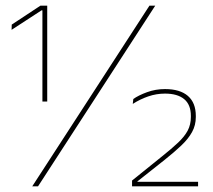

<svg xmlns="http://www.w3.org/2000/svg" viewBox="-20 -659 752 679"><path d="M147 -300H130V-622.5H127L21 -553.5L21.5 -572L123 -639H147ZM114.5 0H94L508.5 -639H529ZM680.5 0H447V-20.5L553 -106Q587.5 -133.5 610 -154.8Q632.5 -176 643.8 -197.2Q655 -218.5 655 -245.5V-249Q655 -289 631.2 -308.5Q607.5 -328 563.5 -328Q533 -328 504 -318Q475 -308 449.5 -291.5L451.5 -309Q470 -322 500 -333Q530 -344 563.5 -344Q616.5 -344 644.5 -319.8Q672.5 -295.5 672.5 -249V-245Q672.5 -216 659.2 -192Q646 -168 621.2 -144.5Q596.5 -121 562 -93.5L466 -17.5V-11L459 -16H680.5Z"/></svg>

Font: Anek Devanagari Thin
Style: Regular
Weight: 250
Designer: Kailash Malviya (Devanagari) & Yesha Goshar (Latin)
Foundry: Ek Type
Version: Version 1.003